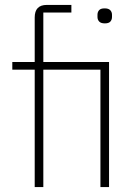

<svg xmlns="http://www.w3.org/2000/svg" viewBox="-20 -760 564 780"><path d="M121 -477H30V-508H121V-689Q121 -740 170 -740H270V-709H156V-508H423V0H388V-477H156V0H121ZM406 -665Q390 -665 383 -672.5Q376 -680 376 -691V-700Q376 -711 382.5 -718.5Q389 -726 405 -726Q421 -726 428 -718.5Q435 -711 435 -700V-691Q435 -680 428.5 -672.5Q422 -665 406 -665Z"/></svg>

Font: IBM Plex Sans Arabic ExtLt
Style: Regular
Weight: 200
Designer: Mike Abbink, Paul van der Laan, Pieter van Rosmalen, Wael Morcos, Khajak Apelian
Foundry: Bold Monday
Version: Version 1.2